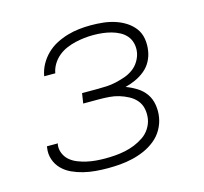

<svg xmlns="http://www.w3.org/2000/svg" viewBox="-84 -621 767 722"><g transform="rotate(-15 300.0 -260.0)"><path d="M252 8Q228 8 204 6Q180 4 157.5 -1.5Q135 -7 114 -16.5Q93 -26 77 -42Q61 -58 53.5 -80Q46 -102 50 -126Q50 -128 50 -129Q50 -130 51 -131H93Q93 -130 93 -129.5Q93 -129 92 -128Q89 -110 96 -93Q103 -76 116 -65Q129 -54 145.5 -47.5Q162 -41 179.5 -37Q197 -33 215.5 -31.5Q234 -30 252 -30Q271 -30 290 -31.5Q309 -33 328.5 -37Q348 -41 366.5 -48.5Q385 -56 402 -67.5Q419 -79 430 -96.5Q441 -114 444 -133Q447 -153 443 -172Q439 -191 427 -205Q415 -219 398 -228Q381 -237 363 -242.5Q345 -248 325 -249.5Q305 -251 285 -251H224L230 -290H292Q309 -290 327 -291Q345 -292 362.5 -296Q380 -300 397.5 -306Q415 -312 430.5 -323Q446 -334 456 -350.5Q466 -367 469 -384Q472 -402 468 -419Q464 -436 453.5 -448.5Q443 -461 428 -469Q413 -477 396.5 -481.5Q380 -486 362.5 -488Q345 -490 327 -490Q309 -490 291.5 -488Q274 -486 256.5 -482Q239 -478 221.5 -470.5Q204 -463 189.5 -451Q175 -439 165 -422.5Q155 -406 152 -388Q152 -388 152 -388Q152 -388 151 -388H109Q109 -388 109 -388.5Q109 -389 109 -389Q113 -412 124.5 -433Q136 -454 153.5 -471Q171 -488 192.5 -499Q214 -510 236.5 -516.5Q259 -523 282 -525.5Q305 -528 327 -528Q351 -528 374.5 -525.5Q398 -523 420 -516Q442 -509 461 -497Q480 -485 493.5 -467.5Q507 -450 511 -426.5Q515 -403 511 -379Q508 -359 498 -340Q488 -321 471 -307Q454 -293 434 -284Q414 -275 394 -270Q416 -262 436 -249.5Q456 -237 469 -218.5Q482 -200 486 -175.5Q490 -151 486 -127Q482 -103 469.5 -81Q457 -59 437 -43Q417 -27 394 -17Q371 -7 347 -1.5Q323 4 299.5 6Q276 8 252 8Z"/></g></svg>

Font: Iosevka SS04 XLt Ex Obl
Style: Regular
Weight: 200
Width: 7
Italic angle: -9°
Monospace: yes
Designer: Belleve Invis
Foundry: Belleve Invis
Version: Version 19.0.0; ttfautohint (v1.8.4)